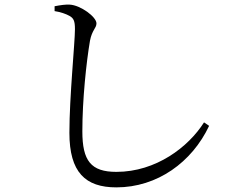

<svg xmlns="http://www.w3.org/2000/svg" viewBox="-20 -771 1040 830"><path d="M216 -723C242 -719 265 -711 281 -702C298 -692 304 -681 304 -645C304 -587 280 -352 280 -197C280 -26 349 39 483 39C660 39 810 -70 884 -227L862 -242C795 -136 655 -28 483 -28C373 -28 336 -76 336 -203C336 -339 353 -501 369 -595C378 -642 397 -649 397 -670C397 -698 328 -749 281 -751C263 -752 242 -749 216 -744Z"/></svg>

Font: Harano Aji Mincho TW
Style: Regular
Weight: 400
Foundry: Masamichi Hosoda
Version: HaranoAjiMinchoTW-Regular version 20230610;ttx 4.39.4